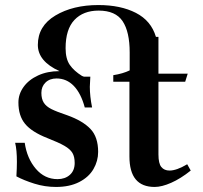

<svg xmlns="http://www.w3.org/2000/svg" viewBox="-20 -733 806 761"><path d="M736 -57Q696 -25 658.5 -8.5Q621 8 593 8Q543 8 518 -22Q493 -52 493 -113V-409H429V-435Q467 -441 494 -454V-525Q494 -607 466 -649Q438 -691 371 -691Q310 -691 275 -654Q240 -617 240 -542Q240 -500 256.5 -476Q273 -452 305 -432L313 -429H338Q336 -399 336 -389Q336 -352 345 -307H316Q301 -363 272.5 -392.5Q244 -422 204 -422Q177 -422 160.5 -406Q144 -390 144 -365Q144 -341 153.5 -326Q163 -311 184 -300.5Q205 -290 247 -276Q308 -254 338.5 -222Q369 -190 369 -131Q369 -95 350.5 -63Q332 -31 294 -11.5Q256 8 202 8Q158 8 116.5 -5Q75 -18 45 -34Q47 -68 47 -91Q47 -139 40 -167H78Q87 -105 122 -64Q157 -23 208 -23Q238 -23 257 -40Q276 -57 276 -87Q276 -112 267 -127Q258 -142 235.5 -155Q213 -168 167 -186Q106 -210 79.5 -242Q53 -274 53 -327Q53 -360 73.5 -388.5Q94 -417 131 -434Q168 -451 215 -451H216Q130 -490 130 -555Q130 -630 199.5 -671.5Q269 -713 370 -713Q458 -713 518.5 -682Q579 -651 598 -587H608V-441H724L714 -409H608V-121Q608 -85 619.5 -71Q631 -57 652 -57Q680 -57 722 -82Z"/></svg>

Font: Ibarra Real Nova
Style: Bold
Weight: 700
Designer: Jose Maria Ribagorda & Octavio Pardo
Foundry: Jose Maria Ribagorda
Version: Version 1.014